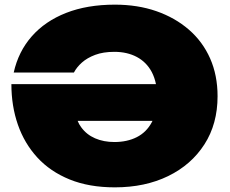

<svg xmlns="http://www.w3.org/2000/svg" viewBox="-20 -789 989 826"><path d="M474 -769Q572 -769 652.5 -741Q733 -713 792.5 -661.5Q852 -610 884 -537.5Q916 -465 916 -375Q916 -256 859.5 -168Q803 -80 703.5 -31.5Q604 17 474 17Q363 17 279.5 -17Q196 -51 140.5 -111.5Q85 -172 57 -252.5Q29 -333 29 -427H651Q645 -456 633 -479Q610 -522 568.5 -544Q527 -566 472 -566Q424 -566 389.5 -553Q355 -540 332.5 -520Q310 -500 298 -477H39Q59 -567 116.5 -632.5Q174 -698 264.5 -733.5Q355 -769 474 -769ZM314 -269Q320 -254 329 -242Q352 -210 389 -194Q426 -178 472 -178Q527 -178 568.5 -199Q610 -220 633 -263Q635 -266 636 -269Z"/></svg>

Font: Bounded
Style: Regular
Weight: 900
Designer: Vlad Churkin
Version: Version 1.0